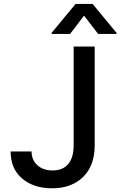

<svg xmlns="http://www.w3.org/2000/svg" viewBox="-20 -969 626 998"><path d="M490.2 -792.5 417 -887.7 344.2 -792.5H248V-797.9L373 -948.7H461.4L585.9 -797.9V-792.5ZM362.8 -727.1H472.2V-211.4Q471.7 -107.4 411.6 -48.8Q351.6 9.8 250.5 9.8Q155.3 9.8 95.2 -41Q35.2 -91.8 35.2 -181.6H144Q144.5 -136.7 174.6 -109.9Q204.6 -83 253.4 -83Q306.2 -83 334.2 -116Q362.3 -148.9 362.8 -211.4Z"/></svg>

Font: Interop Med
Style: Regular
Weight: 500
Designer: Rasmus Andersson, Google, Jang Haemin
Foundry: jhaemin
Version: Version 1.007